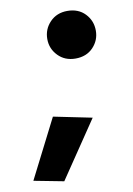

<svg xmlns="http://www.w3.org/2000/svg" viewBox="-87 -597 569 822"><g transform="rotate(-10 197.0 -186.0)"><path d="M159 -440Q159 -398 188.5 -367.5Q218 -337 264 -337Q312 -337 341 -367.5Q370 -398 370 -440Q370 -483 341 -513.5Q312 -544 264 -544Q218 -544 188.5 -513.5Q159 -483 159 -440ZM125 -109 -5 147 125 172 292 -75Z"/></g></svg>

Font: Jost ExtraBold
Style: Italic
Weight: 800
Italic angle: -5°
Version: Version 3.710